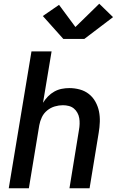

<svg xmlns="http://www.w3.org/2000/svg" viewBox="-20 -1011 640 1031"><path d="M27 0 149 -735H257L211 -459Q222 -477 237.5 -493Q253 -509 272 -519.5Q291 -530 311.5 -534Q332 -538 352 -538Q381 -538 408.5 -530.5Q436 -523 457.5 -506Q479 -489 492.5 -464.5Q506 -440 511.5 -413Q517 -386 516 -356.5Q515 -327 510 -298L461 0H353L404 -313Q407 -329 407.5 -345.5Q408 -362 405.5 -377Q403 -392 395.5 -405.5Q388 -419 376.5 -428.5Q365 -438 349.5 -442Q334 -446 318 -446Q296 -446 274 -439.5Q252 -433 233.5 -418Q215 -403 205 -382Q195 -361 191 -339L135 0ZM320 -802 210 -925 297 -985 385 -866 513 -991 587 -919 433 -802Z"/></svg>

Font: Iosevka Curly SmBdEx
Style: Italic
Weight: 600
Width: 7
Italic angle: -9°
Monospace: yes
Designer: Belleve Invis
Foundry: Belleve Invis
Version: Version 11.1.0; ttfautohint (v1.8.3)